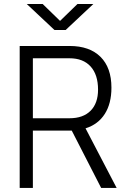

<svg xmlns="http://www.w3.org/2000/svg" viewBox="-20 -918 626 938"><path d="M76.2 0V-693.4H319.8Q417.5 -693.4 470.9 -640.4Q524.4 -587.4 524.4 -489.7Q524.4 -412.1 491.7 -361.1Q459 -310.1 397.9 -291L549.8 0H474.1L330.6 -279.8Q325.2 -279.8 319.8 -279.8H140.6V0ZM140.6 -340.3H319.8Q386.2 -340.3 422.6 -377Q459 -413.6 459 -480Q459 -553.2 422.6 -593.3Q386.2 -633.3 319.8 -633.3H140.6ZM246.1 -771.5 110.8 -898.4H188.5L273.4 -815.9L358.4 -898.4H436L300.8 -771.5Z"/></svg>

Font: CaskaydiaMono NF Light
Style: Regular
Weight: 300
Designer: Aaron Bell
Foundry: Saja Typeworks
Version: Version 2111.001; ttfautohint (v1.8.4);Nerd Fonts 3.1.1